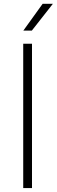

<svg xmlns="http://www.w3.org/2000/svg" viewBox="-20 -964 291 984"><path d="M99 0V-740H144V0ZM99.5 -807 198.5 -944.5H251L143 -807Z"/></svg>

Font: Encode Sans Semi Expanded ExtraLight
Style: Regular
Weight: 200
Width: 6
Designer: Multiple Designers
Foundry: Impallari Type
Version: Version 3.000; ttfautohint (v1.8.3) -l 8 -r 50 -G 200 -x 14 